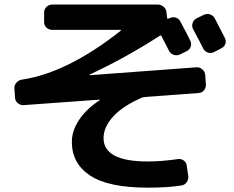

<svg xmlns="http://www.w3.org/2000/svg" viewBox="-20 -780 1040 852"><path d="M377.9 -449.2Q377 -449.2 377 -447.3Q377 -446.3 378.9 -446.3L852.5 -481.4Q866.2 -482.4 877.9 -472.2Q889.6 -461.9 890.6 -448.2L893.6 -405.3Q894.5 -390.6 885.3 -379.4Q876 -368.2 861.3 -367.2L621.1 -349.6Q618.2 -349.6 612.3 -347.7Q527.3 -311.5 483.4 -264.2Q439.5 -216.8 439.5 -167Q439.5 -63.5 635.7 -63.5Q697.3 -63.5 770.5 -74.2Q784.2 -76.2 795.9 -67.4Q807.6 -58.6 808.6 -44.9L815.4 1Q817.4 15.6 808.6 28.3Q799.8 41 785.2 43Q724.6 52.7 635.7 52.7Q460.9 52.7 379.9 -1Q298.8 -54.7 298.8 -150.4Q298.8 -199.2 330.6 -247.6Q362.3 -295.9 421.9 -335Q422.9 -335 422.9 -336.9Q422.9 -337.9 421.9 -337.9L85 -313.5Q71.3 -312.5 59.6 -321.8Q47.9 -331.1 46.9 -344.7L43.9 -387.7Q43 -402.3 53.2 -413.6Q63.5 -424.8 78.1 -426.8Q279.3 -457 515.6 -643.6Q516.6 -643.6 516.6 -646.5Q516.6 -647.5 514.6 -647.5H211.9Q197.3 -647.5 186.5 -657.2Q175.8 -667 175.8 -681.6V-724.6Q175.8 -739.3 186.5 -749.5Q197.3 -759.8 211.9 -759.8H679.7Q694.3 -759.8 706.1 -750Q717.8 -740.2 718.8 -724.6L721.7 -699.2Q721.7 -698.2 723.1 -697.3Q724.6 -696.3 726.6 -697.3L732.4 -699.2Q745.1 -706.1 759.3 -702.1Q773.4 -698.2 780.3 -684.6Q810.5 -628.9 824.2 -599.6Q831.1 -586.9 826.2 -572.8Q821.3 -558.6 807.6 -552.7L778.3 -538.1Q765.6 -532.2 751.5 -536.6Q737.3 -541 730.5 -553.7Q708 -597.7 696.3 -620.1Q694.3 -624 690.4 -622.1Q534.2 -521.5 377.9 -449.2ZM932.6 -699.2 977.5 -612.3Q984.4 -598.6 980 -585.4Q975.6 -572.3 961.9 -565.4L929.7 -548.8Q916 -542 901.9 -546.9Q887.7 -551.8 880.9 -566.4Q867.2 -594.7 836.9 -650.4Q830.1 -663.1 834.5 -677.2Q838.9 -691.4 851.6 -698.2L883.8 -713.9Q897.5 -720.7 911.6 -716.3Q925.8 -711.9 932.6 -699.2Z"/></svg>

Font: Rounded-L Mgen+ 1m bold
Style: Bold
Weight: 700
Designer: [Source Han Sans]
Ryoko NISHIZUKA  (kana & ideographs); Paul D. Hunt (Latin, Greek & Cyrillic); Wenlong ZHANG  (bopomofo
Version: Version 1.059.20150602